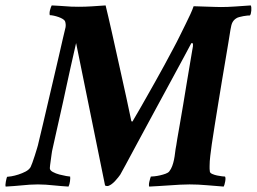

<svg xmlns="http://www.w3.org/2000/svg" viewBox="-48 -682 948 709"><path d="M243 -657Q227 -657 215 -657.5Q203 -658 192.5 -659Q182 -660 170.5 -660.5Q159 -661 143 -662Q142 -661 140 -655.5Q138 -650 136.5 -644Q135 -638 135 -633Q135 -628 136 -626Q142 -626 151 -624Q160 -622 168.5 -619Q177 -616 183.5 -612Q190 -608 192 -604Q194 -599 194.5 -592.5Q195 -586 194 -581Q191 -569 184.5 -541Q178 -513 169.5 -475.5Q161 -438 150.5 -394Q140 -350 130 -306.5Q120 -263 110.5 -223Q101 -183 94 -154Q93 -148 89 -135Q85 -122 80.5 -107.5Q76 -93 71.5 -81Q67 -69 65 -65Q59 -55 46.5 -48.5Q34 -42 20 -37.5Q6 -33 -6 -31Q-18 -29 -22 -29Q-24 -24 -26.5 -11Q-29 2 -27 7Q-11 6 3.5 5Q18 4 32.5 2.5Q47 1 61.5 0Q76 -1 92 -1Q107 -1 121.5 0Q136 1 150 2.5Q164 4 177.5 5Q191 6 205 7Q209 -1 210.5 -13Q212 -25 211 -30Q208 -30 196.5 -32Q185 -34 171.5 -37.5Q158 -41 147 -47Q136 -53 136 -61Q136 -64 137 -72Q138 -80 139.5 -90.5Q141 -101 142.5 -112.5Q144 -124 146 -132Q155 -172 161.5 -201.5Q168 -231 174 -257Q180 -283 185.5 -308.5Q191 -334 197.5 -364Q204 -394 212.5 -432.5Q221 -471 233 -523L340 3Q344 5 348 5Q354 5 362 -0.5Q370 -6 376.5 -13Q383 -20 388.5 -27Q394 -34 396 -37Q397 -38 415.5 -72.5Q434 -107 461.5 -158Q489 -209 521.5 -269Q554 -329 582.5 -381.5Q611 -434 631.5 -472Q652 -510 655 -516Q657 -520 658 -521.5Q659 -523 661 -523Q664 -523 664.5 -519.5Q665 -516 664.5 -511.5Q664 -507 663 -502.5Q662 -498 662 -497Q659 -479 653.5 -446.5Q648 -414 641.5 -375Q635 -336 628.5 -296Q622 -256 616 -223Q610 -190 606.5 -168.5Q603 -147 603 -146Q600 -131 598.5 -117.5Q597 -104 594.5 -92Q592 -80 588 -69Q584 -58 577 -49Q573 -44 563.5 -40.5Q554 -37 543 -34.5Q532 -32 522.5 -31Q513 -30 509 -30Q508 -28 506.5 -22.5Q505 -17 503.5 -11Q502 -5 502 0.5Q502 6 503 7Q519 6 538.5 5Q558 4 577.5 2.5Q597 1 616.5 0Q636 -1 652 -1Q683 -1 716.5 2Q750 5 778 7Q781 2 783.5 -11.5Q786 -25 783 -30Q780 -30 771.5 -31Q763 -32 753.5 -34Q744 -36 736 -39.5Q728 -43 727 -48Q726 -53 726 -58.5Q726 -64 726 -69Q726 -86 728.5 -106.5Q731 -127 734 -149Q739 -181 745 -220Q751 -259 758 -300.5Q765 -342 771.5 -383Q778 -424 784.5 -460Q791 -496 795.5 -525.5Q800 -555 803 -572Q806 -592 811 -600.5Q816 -609 824 -614Q828 -617 835.5 -619Q843 -621 851 -622.5Q859 -624 865.5 -624.5Q872 -625 875 -625Q879 -630 880 -643Q881 -656 878 -662Q849 -660 820.5 -658Q792 -656 768 -656Q761 -656 745.5 -656.5Q730 -657 713.5 -657.5Q697 -658 683.5 -658.5Q670 -659 667 -659Q663 -647 655 -629.5Q647 -612 637 -592Q627 -572 615.5 -548.5Q604 -525 591 -501Q575 -471 558 -439.5Q541 -408 524.5 -379Q508 -350 494 -325Q480 -300 469 -281Q458 -262 451.5 -251Q445 -240 445 -240Q445 -239 443 -236Q441 -233 440 -233Q439 -233 438 -234Q437 -235 437 -235Q428 -278 418.5 -322Q409 -366 399.5 -408Q390 -450 381.5 -489Q373 -528 365.5 -561Q358 -594 352 -620Q346 -646 342 -662Q313 -660 290 -658.5Q267 -657 243 -657Z"/></svg>

Font: Vermiglione
Style: Italic
Weight: 400
Italic angle: -11°
Version: Version 1.105